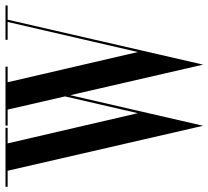

<svg xmlns="http://www.w3.org/2000/svg" viewBox="-76 -690 777 716"><g transform="rotate(-90 313.0 -331.5)"><path d="M651 -700H523V-692H589.6L477.5 -206.5L364.8 -692H423V-700H203V-692H262.8L312 -478.1L249.4 -206.7L136.8 -692H195V-700H-25V-692H34.8L202.5 37L316.5 -458.4L430.5 37L598.1 -692H651Z"/></g></svg>

Font: Picaflor 48 pt
Style: Regular
Weight: 400
Designer: Ariel Martín Pérez
Foundry: Tunera Type Foundry
Version: Version 1.000;hotconv 1.0.109;makeotfexe 2.5.65596